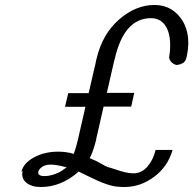

<svg xmlns="http://www.w3.org/2000/svg" viewBox="-20 -743 776 771"><path d="M71 -57Q69 -56 66 -53Q74 -88 116.5 -111Q159 -134 213 -134Q248 -134 276 -125Q287 -153 299 -209L323 -314H241L254 -369H336L360 -473Q362 -479 364 -490.5Q366 -502 368 -508Q391 -606 458 -664.5Q525 -723 600 -723Q652 -723 687 -691Q722 -659 732 -611Q741 -570 731 -522Q729 -509 724.5 -500.5Q720 -492 712 -488.5Q704 -485 701 -484Q698 -483 688 -482Q663 -490 659 -512Q659 -513 662 -534Q668 -597 648 -633.5Q628 -670 586 -670Q477 -670 440 -503L439 -501L409 -370H519L507 -315H396L373 -214Q373 -212 371.5 -207Q370 -202 369 -197Q366 -185 366 -181L361 -163Q351 -127 340 -108L363 -98Q370 -95 382 -88Q394 -81 404 -76Q414 -71 424 -69Q429 -68 447.5 -61.5Q466 -55 483.5 -51Q501 -47 516 -47Q548 -47 571.5 -73.5Q595 -100 605 -141H673Q654 -74 599 -33Q544 8 479 8Q464 8 457 7Q417 6 339 -33L296 -54Q226 8 144 8Q106 8 85 -10Q64 -28 71 -57ZM160 -36Q179 -36 202 -44.5Q225 -53 236 -63L248 -71Q206 -82 185 -82Q161 -82 148.5 -72.5Q136 -63 134 -54Q132 -45 138 -40.5Q144 -36 160 -36Z"/></svg>

Font: Coval
Style: ExtraLight Italic
Weight: 200
Foundry: Context Ltd
Version: Version 001.000